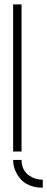

<svg xmlns="http://www.w3.org/2000/svg" viewBox="-20 -704 219 892"><path d="M178.7 168Q89.8 168 54.7 96.7Q41 69.3 41 39.1H80.1Q80.1 95.7 129.9 120.1Q152.3 130.9 178.7 130.9ZM41 0V-683.6H80.1V0Z"/></svg>

Font: Post No Bills Colombo
Style: Light
Weight: 400
Designer: Kosala Senevirathne, Siva Puranthara, Lasantha Premarathna, Tharique Azeez
Foundry: Mooniak
Version: Version 1.220 ; ttfautohint (v1.5)